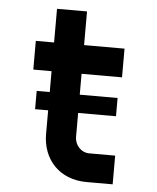

<svg xmlns="http://www.w3.org/2000/svg" viewBox="-49 -691 598 733"><g transform="rotate(5 250.0 -324.5)"><path d="M400 -330H255V-410H410V-520H255V-649H140V-520H70V-410H140V-330H90V-260H140V-169C140 -74 204 0 310 0H410V-110H310C280 -110 255 -136 255 -169V-260H400Z"/></g></svg>

Font: Grotesk 03
Style: Bold
Weight: 500
Designer: Frank Adebiaye, contributions by Jérémy Landes, Ariel Martín Pérez
Foundry: Velvetyne Type Foundry
Version: Version 3.000;Glyphs 3.1.2 (3150)